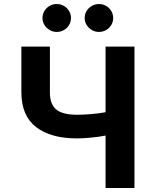

<svg xmlns="http://www.w3.org/2000/svg" viewBox="-20 -940 752 960"><path d="M229.5 -707V-478.5Q229.5 -418 261.7 -392.1Q293.9 -366.2 365.2 -366.2Q396 -366.2 436.8 -369.6Q477.5 -373 507.8 -378.9V-707H652.3V0H507.8V-262.2Q477.1 -255.9 436 -252Q395 -248 365.2 -248Q233.4 -248 160.2 -304.9Q86.9 -361.8 86.9 -478.5V-707ZM192.4 -849.6Q192.4 -868.7 201.9 -884.8Q211.4 -900.9 228 -910.4Q244.6 -919.9 263.7 -919.9Q283.2 -919.9 299.6 -910.4Q315.9 -900.9 325.4 -884.8Q335 -868.7 335 -849.6Q335 -831.1 325.4 -815.2Q315.9 -799.3 299.6 -789.8Q283.2 -780.3 263.7 -780.3Q244.6 -780.3 228.3 -789.8Q211.9 -799.3 202.1 -815.4Q192.4 -831.5 192.4 -849.6ZM403.3 -849.6Q403.3 -868.7 412.8 -884.8Q422.4 -900.9 439 -910.4Q455.6 -919.9 474.6 -919.9Q494.1 -919.9 510.5 -910.4Q526.9 -900.9 536.4 -884.8Q545.9 -868.7 545.9 -849.6Q545.9 -831.1 536.4 -815.2Q526.9 -799.3 510.5 -789.8Q494.1 -780.3 474.6 -780.3Q455.6 -780.3 439.2 -789.8Q422.9 -799.3 413.1 -815.4Q403.3 -831.5 403.3 -849.6Z"/></svg>

Font: Pretendard Std
Style: Bold
Weight: 700
Designer: Base glyphs from Inter by Rasmus Andersson; Hangeul glyphs from Noto Sans CJK(Source Han Sans) by Jang Soo-young and Kan
Foundry: Kil Hyung-jin
Version: Version 1.309